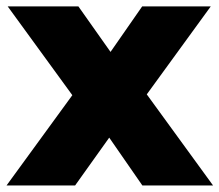

<svg xmlns="http://www.w3.org/2000/svg" viewBox="-25 -568 672 588"><path d="M411 0 309.5 -146.5 196.5 -276.5 -1.5 -548.5H215L313.5 -409L424.5 -279L627.5 0ZM-5 0 196.5 -276.5 313.5 -409 410.5 -548.5H620.5L424.5 -279L309.5 -146.5L205 0Z"/></svg>

Font: Encode Sans SemiExpanded ExtraBold
Style: Regular
Weight: 800
Width: 6
Designer: Multiple Designers
Foundry: Impallari Type
Version: Version 3.002